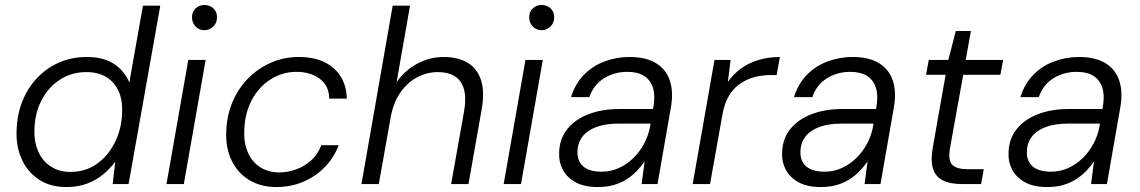

<svg xmlns="http://www.w3.org/2000/svg" viewBox="-20 -743 4603 775"><path d="M248 12Q182 12 136 -19Q90 -50 67 -102Q44 -154 47 -217Q49 -282 71 -336Q93 -390 131.5 -430Q170 -470 220.5 -491.5Q271 -513 330 -513Q397 -513 439.5 -485.5Q482 -458 502 -410L557 -720H627L499 0H435L445 -90Q425 -63 397.5 -40Q370 -17 333 -2.5Q296 12 248 12ZM264 -49Q324 -49 369.5 -80.5Q415 -112 443 -167Q471 -222 473 -289Q475 -339 458.5 -375.5Q442 -412 409 -432Q376 -452 329 -452Q270 -452 223.5 -422.5Q177 -393 149 -341Q121 -289 119 -221Q117 -172 134 -132.5Q151 -93 185 -71Q219 -49 264 -49Z M652 0 740 -501H810L722 0ZM805 -621Q784 -621 769.5 -636Q755 -651 755 -673Q755 -695 769.5 -709Q784 -723 805 -723Q826 -723 841 -709.5Q856 -696 856 -673Q856 -651 841 -636Q826 -621 805 -621Z M1095 12Q1033 12 986.5 -16Q940 -44 915.5 -94Q891 -144 893 -209Q895 -276 918.5 -331.5Q942 -387 982.5 -427.5Q1023 -468 1075 -490.5Q1127 -513 1186 -513Q1276 -513 1327 -467.5Q1378 -422 1380 -345H1309Q1308 -398 1270 -425.5Q1232 -453 1177 -453Q1121 -453 1073.5 -423.5Q1026 -394 997 -340.5Q968 -287 966 -216Q964 -175 974.5 -143.5Q985 -112 1004 -90.5Q1023 -69 1049.5 -58Q1076 -47 1106 -47Q1142 -47 1176 -59.5Q1210 -72 1236.5 -96Q1263 -120 1277 -157H1347Q1329 -108 1292 -69.5Q1255 -31 1204.5 -9.5Q1154 12 1095 12Z M1439 0 1565 -720H1635L1581 -412Q1615 -460 1665 -486.5Q1715 -513 1771 -513Q1828 -513 1867 -490Q1906 -467 1921.5 -420Q1937 -373 1924 -300L1871 0H1801L1853 -292Q1867 -373 1839.5 -412.5Q1812 -452 1747 -452Q1702 -452 1662 -430Q1622 -408 1594 -366.5Q1566 -325 1556 -264L1509 0Z M2013 0 2101 -501H2171L2083 0ZM2166 -621Q2145 -621 2130.5 -636Q2116 -651 2116 -673Q2116 -695 2130.5 -709Q2145 -723 2166 -723Q2187 -723 2202 -709.5Q2217 -696 2217 -673Q2217 -651 2202 -636Q2187 -621 2166 -621Z M2393 12Q2338 12 2303 -7.5Q2268 -27 2251.5 -58.5Q2235 -90 2237 -126Q2238 -182 2269.5 -221.5Q2301 -261 2355.5 -282Q2410 -303 2481 -303H2616Q2626 -354 2616 -387Q2606 -420 2580 -436.5Q2554 -453 2512 -453Q2460 -453 2418 -427Q2376 -401 2359 -351H2285Q2301 -404 2336.5 -440.5Q2372 -477 2420.5 -495Q2469 -513 2521 -513Q2587 -513 2628 -488Q2669 -463 2684 -417Q2699 -371 2688 -309L2634 0H2570L2582 -92Q2568 -71 2549.5 -52Q2531 -33 2508 -18.5Q2485 -4 2456.5 4Q2428 12 2393 12ZM2408 -50Q2446 -50 2478.5 -65Q2511 -80 2536.5 -105Q2562 -130 2579 -161.5Q2596 -193 2603 -227L2606 -244H2476Q2424 -244 2387.5 -230.5Q2351 -217 2331.5 -192Q2312 -167 2311 -133Q2309 -94 2333.5 -72Q2358 -50 2408 -50Z M2776 0 2864 -501H2929L2918 -412Q2940 -444 2971 -466.5Q3002 -489 3042 -501Q3082 -513 3128 -513L3115 -440H3091Q3058 -440 3026.5 -432Q2995 -424 2968 -405.5Q2941 -387 2922.5 -356.5Q2904 -326 2896 -280L2846 0Z M3293 12Q3238 12 3203 -7.5Q3168 -27 3151.5 -58.5Q3135 -90 3137 -126Q3138 -182 3169.5 -221.5Q3201 -261 3255.5 -282Q3310 -303 3381 -303H3516Q3526 -354 3516 -387Q3506 -420 3480 -436.5Q3454 -453 3412 -453Q3360 -453 3318 -427Q3276 -401 3259 -351H3185Q3201 -404 3236.5 -440.5Q3272 -477 3320.5 -495Q3369 -513 3421 -513Q3487 -513 3528 -488Q3569 -463 3584 -417Q3599 -371 3588 -309L3534 0H3470L3482 -92Q3468 -71 3449.5 -52Q3431 -33 3408 -18.5Q3385 -4 3356.5 4Q3328 12 3293 12ZM3308 -50Q3346 -50 3378.5 -65Q3411 -80 3436.5 -105Q3462 -130 3479 -161.5Q3496 -193 3503 -227L3506 -244H3376Q3324 -244 3287.5 -230.5Q3251 -217 3231.5 -192Q3212 -167 3211 -133Q3209 -94 3233.5 -72Q3258 -50 3308 -50Z M3864 0Q3814 0 3784.5 -15.5Q3755 -31 3745.5 -64Q3736 -97 3745 -147L3797 -441H3718L3729 -501H3808L3838 -618H3899L3878 -501H4029L4018 -441H3868L3815 -147Q3806 -97 3823 -78.5Q3840 -60 3887 -60H3951L3940 0Z M4207 12Q4152 12 4117 -7.5Q4082 -27 4065.5 -58.5Q4049 -90 4051 -126Q4052 -182 4083.5 -221.5Q4115 -261 4169.5 -282Q4224 -303 4295 -303H4430Q4440 -354 4430 -387Q4420 -420 4394 -436.5Q4368 -453 4326 -453Q4274 -453 4232 -427Q4190 -401 4173 -351H4099Q4115 -404 4150.5 -440.5Q4186 -477 4234.5 -495Q4283 -513 4335 -513Q4401 -513 4442 -488Q4483 -463 4498 -417Q4513 -371 4502 -309L4448 0H4384L4396 -92Q4382 -71 4363.5 -52Q4345 -33 4322 -18.5Q4299 -4 4270.5 4Q4242 12 4207 12ZM4222 -50Q4260 -50 4292.5 -65Q4325 -80 4350.5 -105Q4376 -130 4393 -161.5Q4410 -193 4417 -227L4420 -244H4290Q4238 -244 4201.5 -230.5Q4165 -217 4145.5 -192Q4126 -167 4125 -133Q4123 -94 4147.5 -72Q4172 -50 4222 -50Z"/></svg>

Font: DM Sans 17pt Light
Style: Italic
Weight: 300
Italic angle: -10°
Version: Version 4.004;gftools[0.9.30]